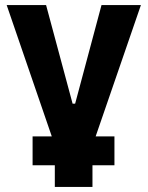

<svg xmlns="http://www.w3.org/2000/svg" viewBox="-20 -540 584 760"><path d="M109 114.2H197V200H346V114.2H433V0H358.6L537.8 -520H381.8L277.4 -129.6H267.4L162.4 -520H6.4L185 0H109Z"/></svg>

Font: Fixel Variable
Style: Regular
Weight: 100
Width: 3
Designer: AlfaBravo + MacPaw
Foundry: Kyrylo Tkachov, Marchela Mozhyna, Serhii Makarenko, Maria Weinstein, Zakhar Kryvoshyya
Version: Version 1.211